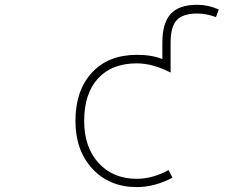

<svg xmlns="http://www.w3.org/2000/svg" viewBox="-20 -762 1040 794"><path d="M795.9 -742.2Q840.8 -742.2 884.8 -722.7L873 -691.4Q832 -706.1 795.9 -706.1Q736.3 -706.1 710.9 -678.7Q685.5 -651.4 685.5 -585.9V-461.9Q611.3 -500 545.9 -500Q442.4 -500 385.3 -437.5Q328.1 -375 328.1 -261.7Q328.1 -153.3 387.7 -87.9Q447.3 -22.5 545.9 -22.5Q610.4 -22.5 676.8 -58.6L693.4 -27.3Q619.1 11.7 545.9 11.7Q432.6 11.7 362.3 -64Q292 -139.6 292 -261.7Q292 -387.7 359.9 -461.4Q427.7 -535.2 545.9 -535.2Q609.4 -535.2 651.4 -517.6V-585.9Q651.4 -666 685.5 -704.1Q719.7 -742.2 795.9 -742.2Z"/></svg>

Font: GenEi Gothic M ExtraLight
Style: Regular
Weight: 200
Designer: o_tamon (Modified); [Source Han Sans]
Ryoko NISHIZUKA  (kana & ideographs); Paul D. Hunt (Latin, Greek & Cyrillic); Wenl
Version: Version 1.1a;Original Version 1.004